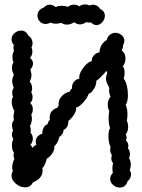

<svg xmlns="http://www.w3.org/2000/svg" viewBox="-20 -848 640 866"><path d="M570 -106Q570 -93 565 -80Q571 -73 571 -61Q571 -43 555 -30Q547 -2 520 -2Q504 -2 490.5 -13.5Q477 -25 477 -41Q477 -56 489 -68Q487 -78 487 -88Q487 -103 490 -112Q482 -122 482 -134Q482 -141 485 -148Q477 -159 477 -172Q477 -177 479 -185Q475 -191 472 -204.5Q469 -218 469 -232Q469 -262 477 -270Q470 -285 470 -316Q470 -336 473 -348Q466 -358 466 -375Q466 -386 469.5 -396.5Q473 -407 479 -411Q472 -427 472 -441L473 -451Q467 -463 462.5 -473Q458 -483 458 -492Q458 -504 464 -520Q463 -522 462 -524Q461 -526 459 -528Q455 -521 438.5 -504.5Q422 -488 414 -483Q416 -468 404.5 -448.5Q393 -429 379 -424Q375 -408 356.5 -387Q338 -366 323 -363Q326 -349 313.5 -330.5Q301 -312 288 -302Q289 -289 283.5 -278Q278 -267 267 -262Q265 -241 247 -230Q246 -220 239.5 -207.5Q233 -195 225 -188Q227 -173 216 -156.5Q205 -140 191 -132Q189 -122 183.5 -109Q178 -96 171 -90Q172 -86 172 -78Q172 -43 128 -25Q118 -3 93 -3Q71 -3 51.5 -19.5Q32 -36 32 -56Q32 -66 38 -76Q35 -84 35 -93Q35 -114 45 -131Q41 -141 41 -148Q41 -152 43 -160Q34 -170 34 -191Q34 -209 40 -221Q34 -230 34 -241Q34 -251 39 -261Q34 -270 34 -282Q34 -297 43 -306Q41 -311 41 -322Q41 -330 45 -348Q40 -355 36.5 -366Q33 -377 33 -388Q33 -403 39 -412Q35 -419 35 -429Q35 -443 42 -451Q35 -470 35 -482Q35 -497 43 -510Q34 -525 34 -543Q34 -559 41 -565Q36 -577 36 -591Q36 -608 43 -618Q41 -622 41 -633Q41 -642 42 -646Q32 -657 32 -671Q32 -687 45.5 -698.5Q59 -710 75 -710Q98 -710 108 -687Q117 -682 122 -672.5Q127 -663 127 -653Q127 -644 122 -634Q126 -626 126 -615Q126 -598 115 -587Q129 -577 129 -561Q129 -549 117 -534Q122 -517 122 -509Q122 -496 114 -480Q125 -467 125 -450Q125 -440 121 -431Q127 -422 127 -410Q127 -394 116 -383Q128 -374 128 -355Q128 -341 121 -331Q124 -322 124 -313Q124 -296 115 -279Q119 -271 119 -260Q119 -253 118 -249Q128 -239 128 -223Q128 -206 117 -195Q124 -189 126 -181Q135 -192 144 -194Q141 -203 141 -209Q141 -223 150 -232.5Q159 -242 171 -245Q170 -260 177.5 -273Q185 -286 195 -288Q196 -299 205 -308Q204 -311 204 -318Q204 -335 214 -346.5Q224 -358 239 -362Q242 -369 245 -372Q244 -375 244 -380Q244 -399 260 -415.5Q276 -432 294 -434Q296 -442 305 -449Q303 -464 312.5 -477.5Q322 -491 338 -493Q335 -506 344.5 -524.5Q354 -543 368.5 -557Q383 -571 394 -572Q393 -587 403.5 -598.5Q414 -610 429 -612Q429 -629 437.5 -644Q446 -659 461 -667Q465 -683 476 -691.5Q487 -700 500 -700Q516 -700 528.5 -689.5Q541 -679 541 -664Q541 -655 535 -644V-640Q535 -632 529 -621Q546 -608 546 -584Q546 -564 534 -549Q542 -540 542 -519Q542 -506 538 -494Q547 -482 552 -462Q557 -442 557 -420Q557 -389 547 -375Q555 -356 555 -333Q555 -318 552 -304Q558 -291 558 -275Q558 -256 547 -242Q551 -235 551 -228Q551 -221 548 -215Q559 -204 559 -190Q559 -187 557 -179Q566 -169 566 -153Q566 -143 562 -135Q570 -121 570 -106ZM186 -740Q169 -740 159 -751.5Q149 -763 149 -778Q149 -790 156 -799.5Q163 -809 176 -813Q189 -827 204 -827Q217 -827 232 -816Q241 -822 258 -822Q273 -822 286 -817Q299 -827 314 -827Q328 -827 338 -819Q348 -828 364 -828Q375 -828 383 -823Q393 -827 399 -827Q408 -827 417 -822Q426 -817 431 -808Q453 -798 453 -777Q453 -761 441.5 -748Q430 -735 415 -735Q402 -735 390 -747L381 -746Q377 -746 369 -748Q354 -738 341 -738Q327 -738 315 -748Q299 -737 282 -737Q267 -737 257 -745Q241 -741 232 -741Q220 -741 207 -746Q198 -740 186 -740Z"/></svg>

Font: Pangolin
Style: Regular
Weight: 400
Designer: Kevin Burke
Foundry: Google, Inc.
Version: Version 1.101